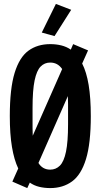

<svg xmlns="http://www.w3.org/2000/svg" viewBox="-20 -947 512 979"><path d="M119 12 43 -21 73 -88Q52 -132 41 -197.5Q30 -263 30 -355Q30 -495 54.5 -575Q79 -655 125 -688.5Q171 -722 236 -722Q266 -722 292.5 -715.5Q319 -709 341 -694L353 -722L429 -690L399 -623Q421 -580 432 -514Q443 -448 443 -355Q443 -216 418.5 -136Q394 -56 347.5 -22Q301 12 236 12Q206 12 179.5 5.5Q153 -1 132 -16ZM146 -294Q146 -274 147 -255L297 -595Q285 -612 270 -620Q255 -628 236 -628Q207 -628 187 -607.5Q167 -587 156.5 -537Q146 -487 146 -397ZM236 -82Q265 -82 285.5 -102.5Q306 -123 316.5 -173.5Q327 -224 327 -314V-417Q327 -439 326 -457L176 -116Q197 -82 236 -82ZM258 -763 193 -781 265 -927 343 -897Z"/></svg>

Font: Special Gothic Condensed Medium
Style: Regular
Weight: 500
Width: 3
Designer: Alistair McCready
Foundry: Monolith
Version: Version 1.000; ttfautohint (v1.8.4.7-5d5b)